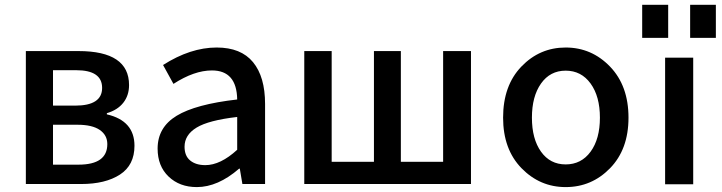

<svg xmlns="http://www.w3.org/2000/svg" viewBox="-20 -761 2985 794"><path d="M86.9 0V-549.8H304.7Q513.7 -549.8 513.7 -409.2Q513.7 -366.2 489.7 -335.9Q465.8 -305.7 421.9 -293V-288.1Q536.1 -261.7 536.1 -158.2Q536.1 -78.1 476.1 -39.1Q416 0 315.4 0ZM199.2 -324.2H291Q402.3 -324.2 402.3 -397.5Q402.3 -470.7 294.9 -470.7H199.2ZM199.2 -80.1H304.7Q423.8 -80.1 423.8 -165Q423.8 -202.1 392.6 -223.6Q361.3 -245.1 300.8 -245.1H199.2Z M793.9 12.7Q722.7 12.7 677.2 -30.8Q631.8 -74.2 631.8 -146.5Q631.8 -234.4 710.4 -282.2Q789.1 -330.1 960.9 -349.6Q959 -469.7 856.4 -469.7Q783.2 -469.7 697.3 -414.1L654.3 -492.2Q767.6 -564.5 876 -564.5Q976.6 -564.5 1026.4 -503.9Q1076.2 -443.4 1076.2 -331.1V0H982.4L971.7 -63.5H968.8Q880.9 12.7 793.9 12.7ZM829.1 -78.1Q891.6 -78.1 960.9 -141.6V-277.3Q842.8 -263.7 793 -233.4Q743.2 -203.1 743.2 -154.3Q743.2 -116.2 766.6 -97.2Q790 -78.1 829.1 -78.1Z M1238.3 0V-549.8H1351.6V-91.8H1526.4V-549.8H1637.7V-91.8H1812.5V-549.8H1927.7V0Z M2319.3 12.7Q2212.9 12.7 2136.7 -65.4Q2060.5 -143.6 2060.5 -274.4Q2060.5 -407.2 2136.2 -485.8Q2211.9 -564.5 2319.3 -564.5Q2426.8 -564.5 2502.9 -485.4Q2579.1 -406.2 2579.1 -274.4Q2579.1 -143.6 2502.9 -65.4Q2426.8 12.7 2319.3 12.7ZM2217.3 -133.8Q2254.9 -81.1 2319.3 -81.1Q2383.8 -81.1 2422.4 -133.8Q2460.9 -186.5 2460.9 -274.4Q2460.9 -362.3 2422.4 -415.5Q2383.8 -468.8 2319.3 -468.8Q2254.9 -468.8 2217.3 -415.5Q2179.7 -362.3 2179.7 -274.4Q2179.7 -186.5 2217.3 -133.8Z M2635.7 -604.5V-741.2H2743.2V-604.5ZM2834 -604.5V-741.2H2940.4V-604.5ZM2730.5 1V-522.5H2846.7V1Z"/></svg>

Font: Gen Shin Gothic Medium
Style: Regular
Weight: 500
Designer: [Source Han Sans]
Ryoko NISHIZUKA  (kana & ideographs); Paul D. Hunt (Latin, Greek & Cyrillic); Wenlong ZHANG  (bopomofo
Version: Version 1.002.20150607